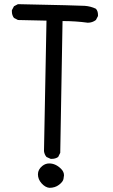

<svg xmlns="http://www.w3.org/2000/svg" viewBox="-20 -774 540 921"><path d="M217 127Q197 125 179.5 105.5Q162 86 162 62Q162 39 183 22Q198 10 216 10Q247 10 273 36Q287 50 287 67Q287 71 284.5 84.5Q282 98 263 112.5Q244 127 217 127ZM229 -12H223L203 -21Q193 -33 191 -49L203 -675L66 -678L47 -688Q37 -701 37 -719V-725L47 -744L66 -754Q358 -748 386.5 -746Q415 -744 440 -732Q450 -721 450 -703V-697L440 -678Q423 -665 401 -665Q343 -673 280 -673L269 -41L259 -21Q246 -12 229 -12Z"/></svg>

Font: Xiaolai SC
Style: Regular
Weight: 400
Designer: Nozomi Seto 瀬戸のぞみ
Version: Version 3.11;December 4, 2020;FontCreator 13.0.0.2613 64-bit